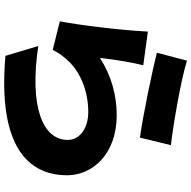

<svg xmlns="http://www.w3.org/2000/svg" viewBox="-18 -836 914 918"><g transform="rotate(90 439.0 -377.0)"><path d="M232 -670C310 -650 534 -603 638 -589L674 -737C587 -747 369 -783 270 -814ZM292 -605 131 -627C124 -493 101 -307 82 -206L219 -172C229 -194 240 -210 260 -234C318 -304 415 -342 516 -342C595 -342 649 -300 649 -244C649 -123 489 -60 200 -103L247 54C683 92 818 -57 818 -241C818 -362 717 -478 531 -478C436 -478 343 -453 257 -398C262 -451 279 -556 292 -605Z"/></g></svg>

Font: GenEiGothic-pro-Heavy
Style: Bold
Weight: 900
Designer: Ryoko NISHIZUKA (kana & ideographs); Paul D. Hunt (Latin, Greek & Cyrillic); Wenlong ZHANG (bopomofo); Sandoll Communica
Foundry: Adobe Systems Incorporated; o_tamon
Version: Version 1.000.140830